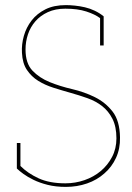

<svg xmlns="http://www.w3.org/2000/svg" viewBox="-20 -724 518 752"><path d="M389 -45Q360 -19 321 -5.5Q282 8 238 8Q198 8 166.5 0Q135 -8 111.5 -19.5Q88 -31 71.5 -43Q55 -55 46 -64V-164H60V-74Q89 -45 131.5 -25.5Q174 -6 236 -6Q275 -6 311 -18.5Q347 -31 374.5 -54Q402 -77 419 -109.5Q436 -142 436 -182Q436 -228 420.5 -258.5Q405 -289 380 -308.5Q355 -328 322.5 -339.5Q290 -351 256 -360.5Q222 -370 189 -380.5Q156 -391 129.5 -407.5Q103 -424 85.5 -450Q68 -476 66 -517Q64 -550 73.5 -583.5Q83 -617 104 -644Q125 -671 158 -687.5Q191 -704 238 -704Q254 -704 273.5 -702Q293 -700 312.5 -695.5Q332 -691 351 -682Q370 -673 386 -660V-546H372V-653Q352 -668 318 -679Q284 -690 236 -690Q197 -690 167.5 -676.5Q138 -663 118.5 -640.5Q99 -618 89.5 -589.5Q80 -561 80 -530Q80 -476 107 -447.5Q134 -419 174.5 -402.5Q215 -386 262.5 -375Q310 -364 351.5 -343.5Q393 -323 421 -287Q449 -251 450 -186Q451 -142 434.5 -106Q418 -70 389 -45Z"/></svg>

Font: Josefin Slab Thin
Style: Regular
Weight: 100
Designer: Santiago Orozco
Foundry: Typemade
Version: Version 2.000